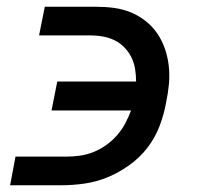

<svg xmlns="http://www.w3.org/2000/svg" viewBox="-20 -550 590 570"><path d="M10 0 26 -85H177Q197 -85 218 -88Q239 -91 258.5 -99Q278 -107 295.5 -119.5Q313 -132 327.5 -148.5Q342 -165 352 -184Q362 -203 369 -222H133L150 -308H384Q384 -327 381 -345.5Q378 -364 370 -380Q362 -396 349.5 -409Q337 -422 321 -430Q305 -438 286 -441.5Q267 -445 247 -445H96L113 -530H264Q292 -530 318.5 -526.5Q345 -523 369 -513Q393 -503 413 -487Q433 -471 447 -450.5Q461 -430 469.5 -405.5Q478 -381 481 -354.5Q484 -328 481.5 -300.5Q479 -273 473 -245Q467 -211 454 -176.5Q441 -142 418.5 -112.5Q396 -83 365 -60.5Q334 -38 300 -24Q266 -10 231 -5Q196 0 161 0Z"/></svg>

Font: Lode Dark Term
Style: Bold Italic
Weight: 700
Italic angle: -11°
Monospace: yes
Designer: Belleve Invis
Foundry: Belleve Invis
Version: Version 29.2.0